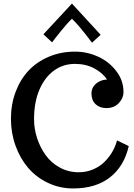

<svg xmlns="http://www.w3.org/2000/svg" viewBox="-20 -1038 747 1071"><path d="M388.2 13.2Q312.5 13.2 247.1 -18.1Q181.6 -49.3 136.7 -102.1Q91.8 -154.8 66.4 -225.8Q41 -296.9 41 -375Q41 -455.6 66.9 -524.9Q92.8 -594.2 139.2 -644Q185.5 -693.4 252.7 -721.7Q319.8 -750 398.9 -750Q465.8 -750 527.3 -721.9Q588.9 -693.8 628.9 -641.1Q668.9 -588.9 668.9 -523.9Q668.9 -490.7 642.8 -462.9Q616.7 -435.1 573.2 -435.1Q536.1 -435.1 513.2 -456.8Q490.2 -478.5 490.2 -516.1Q490.2 -541.5 503.9 -558.8Q517.6 -576.2 537.6 -585.2Q557.6 -594.2 577.1 -594.2Q553.2 -630.9 506.3 -656.2Q459.5 -681.6 397.9 -681.6Q331.5 -681.6 280 -643.6Q228.5 -605.5 199.2 -536.1Q169.9 -466.8 169.9 -373Q169.9 -319.3 187 -267.1Q204.1 -214.8 234.9 -172.4Q265.6 -129.4 313.7 -103.3Q361.8 -77.1 418.9 -77.1Q461.9 -77.1 499.8 -93.3Q537.6 -109.4 563.5 -135.7Q615.2 -187.5 632.8 -254.9L698.2 -223.1Q672.4 -110.4 593.3 -48.6Q514.2 13.2 388.2 13.2ZM493.2 -799.8Q418.5 -899.4 381.3 -933.1Q370.1 -923.3 353.5 -904.5Q336.9 -885.7 319.8 -864.7Q302.7 -843.8 289.6 -826.7L270.5 -801.8L222.2 -846.7L381.3 -1018.1L541.5 -843.8Z"/></svg>

Font: Trocchi
Style: Regular
Weight: 400
Designer: Vernon Adams
Foundry: Vernon Adams
Version: Version 1.101; ttfautohint (v1.8.4.7-5d5b);gftools[0.9.27]